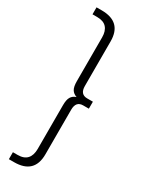

<svg xmlns="http://www.w3.org/2000/svg" viewBox="-240 -787 800 1025"><g transform="rotate(30 160.0 -274.0)"><path d="M23 194V151H52Q91 151 110 130Q129 109 129 70V-200Q129 -234 139 -250.5Q149 -267 170 -274Q149 -281 139 -297.5Q129 -314 129 -348V-618Q129 -657 110 -678Q91 -699 52 -699H23V-742H55Q179 -742 179 -622V-347Q179 -296 223 -296H258V-253H223Q179 -253 179 -201V74Q179 194 55 194Z"/></g></svg>

Font: Montserrat Light
Style: Regular
Weight: 300
Designer: Julieta Ulanovsky
Foundry: Julieta Ulanovsky
Version: Version 9.000; ttfautohint (v1.8.4.7-5d5b)